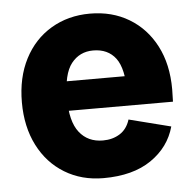

<svg xmlns="http://www.w3.org/2000/svg" viewBox="-45 -589 656 649"><g transform="rotate(-5 283.0 -265.0)"><path d="M281 14Q207 14 149.5 -21Q92 -56 60 -119Q28 -182 28 -265Q28 -349 60.5 -412Q93 -475 151 -509.5Q209 -544 283 -544Q358 -544 415.5 -509.5Q473 -475 505.5 -412.5Q538 -350 538 -265Q538 -254 537.5 -244Q537 -234 537 -223H111V-323H427L386 -265Q386 -349 359.5 -384Q333 -419 283 -419Q237 -419 209 -383.5Q181 -348 181 -265Q181 -187 210 -150Q239 -113 290 -113Q323 -113 347.5 -128.5Q372 -144 382 -176L524 -140Q505 -71 443 -28.5Q381 14 281 14Z"/></g></svg>

Font: Radio Canada Big
Style: Bold
Weight: 700
Designer: Étienne Aubert Bonn
Foundry: Coppers and Brasses
Version: Version 1.001